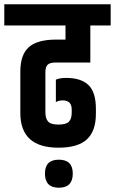

<svg xmlns="http://www.w3.org/2000/svg" viewBox="-55 -685 537 897"><path d="M207 -500H251V-566H-35V-665H462V-566H367V-393H207Q177 -393 167 -382Q157 -371 157 -347V-161Q157 -132 169.5 -117.5Q182 -103 218 -103Q254 -103 267 -116.5Q280 -130 280 -159V-173Q280 -216 238 -216Q229 -216 221 -214Q213 -212 210 -210L206 -208V-313Q225 -321 254 -321Q324 -321 358.5 -287.5Q393 -254 393 -177V-153Q393 -73 351 -34Q309 5 218 5Q40 5 40 -157V-351Q40 -429 79.5 -464.5Q119 -500 207 -500ZM155 126Q155 61 220 61Q285 61 285 126Q285 192 220 192Q155 192 155 126Z"/></svg>

Font: Khand ExtraBold
Style: Regular
Weight: 800
Designer: Sanchit Sawaria and Jyotish Sonowal (Devanagari), Satya Rajpurohit (Latin)
Foundry: Indian Type Foundry
Version: Version 2.000;PS 1.0;hotconv 1.0.79;makeotf.lib2.5.61930